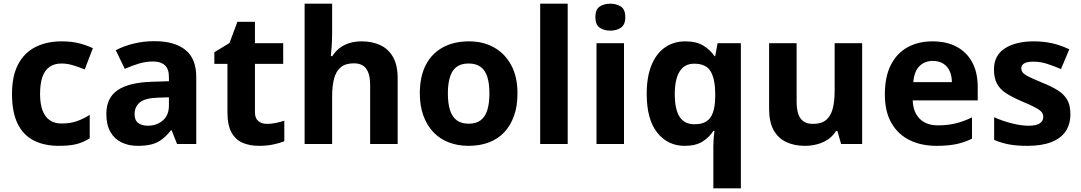

<svg xmlns="http://www.w3.org/2000/svg" viewBox="-20 -780 5856 1040"><path d="M300 10Q219 10 162 -19.5Q105 -49 75 -111Q45 -173 45 -270Q45 -370 79 -433Q113 -496 173.5 -526Q234 -556 313 -556Q369 -556 410.5 -545Q452 -534 483 -519L439 -404Q404 -418 373.5 -427Q343 -436 313 -436Q274 -436 248 -417.5Q222 -399 209.5 -362.5Q197 -326 197 -271Q197 -217 210.5 -181.5Q224 -146 250 -128.5Q276 -111 313 -111Q360 -111 396 -123.5Q432 -136 466 -158V-31Q432 -9 394.5 0.5Q357 10 300 10Z M816 -557Q926 -557 984.5 -509.5Q1043 -462 1043 -364V0H939L910 -74H906Q883 -45 858.5 -26Q834 -7 802.5 1.5Q771 10 725 10Q677 10 638.5 -8.5Q600 -27 578 -65.5Q556 -104 556 -163Q556 -250 617 -291.5Q678 -333 800 -337L895 -340V-364Q895 -407 872.5 -427Q850 -447 810 -447Q770 -447 732 -435.5Q694 -424 656 -407L607 -508Q651 -531 704.5 -544Q758 -557 816 -557ZM837 -251Q765 -249 737 -225Q709 -201 709 -162Q709 -128 729 -113.5Q749 -99 781 -99Q829 -99 862 -127.5Q895 -156 895 -208V-253Z M1426 -109Q1451 -109 1474 -114Q1497 -119 1520 -126V-15Q1496 -5 1460.5 2.5Q1425 10 1383 10Q1334 10 1295.5 -6Q1257 -22 1234.5 -61.5Q1212 -101 1212 -171V-434H1141V-497L1223 -547L1266 -662H1361V-546H1514V-434H1361V-171Q1361 -140 1379 -124.5Q1397 -109 1426 -109Z M1779 -605Q1779 -565 1776.5 -528Q1774 -491 1772 -476H1780Q1798 -504 1822 -521.5Q1846 -539 1875.5 -547.5Q1905 -556 1938 -556Q1997 -556 2041 -535Q2085 -514 2109.5 -470.1Q2134 -426.3 2134 -355.9V0H1985V-319Q1985 -378.5 1963.7 -407.7Q1942.5 -437 1897 -437Q1851.9 -437 1826.4 -416.2Q1800.8 -395.4 1789.9 -355.2Q1779 -315 1779 -256.6V0H1630V-760H1779Z M2783 -274Q2783 -205.6 2764.5 -153.1Q2745.9 -100.5 2711.5 -63.7Q2677 -27 2628 -8.5Q2579 10 2517.4 10Q2460.2 10 2411.6 -8.5Q2363 -27 2328 -63.5Q2293 -100 2273.5 -153Q2254 -206 2254 -274.2Q2254 -364.7 2286 -427.3Q2318.1 -489.9 2377.9 -522.9Q2437.7 -556 2520 -556Q2597.4 -556 2656.2 -523Q2715 -490 2749 -427.3Q2783 -364.7 2783 -274ZM2406 -273.8Q2406 -220 2417.5 -183.5Q2429 -147 2454 -128.5Q2479 -110 2519 -110Q2559 -110 2583.5 -128.5Q2608 -147 2619.5 -183.5Q2631 -220 2631 -273.6Q2631 -328 2619.5 -364Q2608 -400 2583 -418Q2558.1 -436 2518.3 -436Q2459 -436 2432.5 -395.5Q2406 -355 2406 -273.8Z M3055 0H2906V-760H3055Z M3360 -546V0H3211V-546ZM3286 -760Q3319 -760 3343 -744.5Q3367 -729 3367 -686.8Q3367 -646 3343 -630Q3319 -614 3286 -614Q3251.7 -614 3228.4 -630Q3205 -646 3205 -686.8Q3205 -729 3228.4 -744.5Q3251.7 -760 3286 -760Z M3844 11Q3844 -9 3845.5 -30Q3847 -51 3850 -71H3844Q3823 -37.4 3786 -13.7Q3749 10 3688.6 10Q3597.1 10 3540.1 -61.5Q3483 -133 3483 -272.2Q3483 -365 3509.4 -428.3Q3535.8 -491.7 3582.9 -523.8Q3630 -556 3692 -556Q3752 -556 3789.7 -532.9Q3827.4 -509.7 3850 -476H3854L3867 -546H3993V240H3844ZM3741.8 -107Q3783 -107 3807 -123Q3831 -139 3842.1 -171.6Q3853.3 -204.3 3854 -253V-271Q3854 -351 3829.5 -393Q3805 -435 3740.4 -435Q3687 -435 3661 -392.5Q3635 -350 3635 -270Q3635 -188 3661 -147.5Q3687 -107 3741.8 -107Z M4650 -546V0H4536L4516 -70H4508Q4491 -42 4464.5 -24.5Q4438 -7 4406 1.5Q4374 10 4340 10Q4282 10 4238 -11Q4194 -32 4170 -76Q4146 -120 4146 -190V-546H4295V-227Q4295 -169 4316 -139Q4337 -109 4383 -109Q4429 -109 4454.5 -130Q4480 -151 4490.5 -191Q4501 -231 4501 -289V-546Z M5031 -556Q5107 -556 5161.5 -527Q5216 -498 5246 -443Q5276 -388 5276 -308V-236H4924Q4926 -173 4961.5 -137Q4997 -101 5060 -101Q5113 -101 5156 -111.5Q5199 -122 5245 -144V-29Q5205 -9 5160.5 0.5Q5116 10 5053 10Q4971 10 4908 -20.5Q4845 -51 4809 -113Q4773 -175 4773 -269Q4773 -365 4805.5 -428.5Q4838 -492 4896 -524Q4954 -556 5031 -556ZM5032 -450Q4989 -450 4960.5 -422Q4932 -394 4927 -335H5136Q5136 -368 5124.5 -394Q5113 -420 5090 -435Q5067 -450 5032 -450Z M5778 -162Q5778 -107 5752 -68.5Q5726 -30 5674 -10Q5622 10 5545 10Q5488 10 5447 2.5Q5406 -5 5365 -22V-145Q5409 -125 5460 -112Q5511 -99 5550 -99Q5594 -99 5612.5 -112Q5631 -125 5631 -146Q5631 -160 5623.5 -171Q5616 -182 5591 -196Q5566 -210 5513 -232Q5462 -254 5429 -275.5Q5396 -297 5380 -327.5Q5364 -358 5364 -404Q5364 -480 5423 -518Q5482 -556 5580 -556Q5631 -556 5677 -546Q5723 -536 5772 -513L5727 -406Q5687 -423 5651 -434.5Q5615 -446 5578 -446Q5545 -446 5528.5 -437Q5512 -428 5512 -410Q5512 -397 5520.5 -386.5Q5529 -376 5553.5 -364Q5578 -352 5626 -332Q5673 -313 5707 -292.5Q5741 -272 5759.5 -241.5Q5778 -211 5778 -162Z"/></svg>

Font: Noto Sans Sinhala
Style: Regular
Weight: 400
Designer: Jelle Bosma - Monotype Design Team
Foundry: Monotype Imaging Inc.
Version: Version 2.006